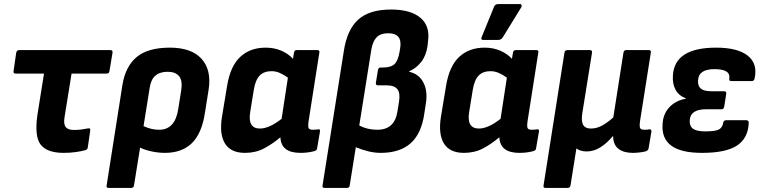

<svg xmlns="http://www.w3.org/2000/svg" viewBox="-20 -742 3756 947"><path d="M294 12Q211 12 180 -29.5Q149 -71 165 -178L197 -379H58Q44 -379 47 -392L60 -482Q63 -495 75 -495H524Q537 -495 535 -482L520 -392Q519 -379 506 -379H333L298 -162Q293 -130 304 -115.5Q315 -101 345 -101Q365 -101 383.5 -103.5Q402 -106 416 -109Q427 -111 425 -98L413 -15Q412 -4 400 -1Q382 4 354 8Q326 12 294 12Z M516 185Q503 185 506 172L584 -324Q599 -415 654.5 -461Q710 -507 818 -507Q924 -507 974 -452Q1024 -397 1009 -300L991 -187Q976 -85 927 -36.5Q878 12 793 12Q762 12 728.5 5Q695 -2 671 -14L641 172Q639 185 627 185ZM718 -307 688 -120Q726 -102 765 -102Q843 -102 859 -203L874 -298Q881 -345 863 -366.5Q845 -388 807 -388Q769 -388 746.5 -369Q724 -350 718 -307Z M1188 12Q1118 12 1089.5 -34.5Q1061 -81 1075 -167L1100 -318Q1116 -416 1165 -461.5Q1214 -507 1290 -507Q1333 -507 1367.5 -492Q1402 -477 1425 -452L1430 -482Q1432 -495 1444 -495H1545Q1558 -495 1555 -482L1502 -144Q1498 -116 1503 -109Q1508 -102 1522 -102Q1530 -102 1536.5 -102.5Q1543 -103 1549 -104Q1561 -106 1558 -92L1544 -10Q1543 1 1528 4Q1513 8 1496.5 10Q1480 12 1462 12Q1366 12 1363 -65Q1324 -32 1282.5 -10Q1241 12 1188 12ZM1214 -189Q1201 -108 1262 -108Q1308 -108 1369 -156L1400 -359Q1381 -373 1360.5 -382Q1340 -391 1320 -391Q1282 -391 1261 -369.5Q1240 -348 1232 -300Z M1581 185Q1568 185 1571 172L1676 -491Q1692 -596 1747 -645.5Q1802 -695 1909 -695Q2006 -695 2054 -654Q2102 -613 2091 -538L2089 -517Q2082 -468 2058 -437Q2034 -406 1998 -390V-388Q2045 -378 2067.5 -336.5Q2090 -295 2081 -235L2073 -183Q2059 -83 2005.5 -35.5Q1952 12 1858 12Q1827 12 1795 4Q1763 -4 1735 -16L1705 172Q1704 185 1691 185ZM1812 -500 1752 -123Q1792 -102 1841 -102Q1926 -102 1940 -191L1948 -240Q1955 -283 1940 -302Q1925 -321 1888 -321H1845Q1832 -321 1834 -334L1844 -396Q1846 -409 1858 -409H1868Q1909 -409 1926.5 -426.5Q1944 -444 1951 -488L1954 -506Q1965 -578 1895 -578Q1857 -578 1838 -558.5Q1819 -539 1812 -500Z M2268 12Q2198 12 2169.5 -34.5Q2141 -81 2155 -167L2180 -318Q2196 -416 2245 -461.5Q2294 -507 2370 -507Q2413 -507 2447.5 -492Q2482 -477 2505 -452L2510 -482Q2512 -495 2524 -495H2625Q2638 -495 2635 -482L2582 -144Q2578 -116 2583 -109Q2588 -102 2602 -102Q2610 -102 2616.5 -102.5Q2623 -103 2629 -104Q2641 -106 2638 -92L2624 -10Q2623 1 2608 4Q2593 8 2576.5 10Q2560 12 2542 12Q2446 12 2443 -65Q2404 -32 2362.5 -10Q2321 12 2268 12ZM2294 -189Q2281 -108 2342 -108Q2388 -108 2449 -156L2480 -359Q2461 -373 2440.5 -382Q2420 -391 2400 -391Q2362 -391 2341 -369.5Q2320 -348 2312 -300ZM2363 -545Q2356 -545 2354.5 -549.5Q2353 -554 2356 -560L2417 -709Q2422 -722 2438 -722H2544Q2551 -722 2552.5 -717Q2554 -712 2551 -706L2460 -558Q2452 -545 2437 -545Z M2671 185Q2658 185 2661 172L2764 -482Q2766 -495 2779 -495H2889Q2902 -495 2900 -482L2852 -183Q2846 -143 2856.5 -125.5Q2867 -108 2894 -108Q2925 -108 2953 -124.5Q2981 -141 3005 -163L3055 -482Q3057 -495 3069 -495H3180Q3193 -495 3190 -482L3137 -146Q3133 -118 3137.5 -110Q3142 -102 3159 -102Q3165 -102 3171.5 -102.5Q3178 -103 3184 -104Q3194 -105 3193 -93L3179 -10Q3177 1 3163 5Q3132 12 3100 12Q3057 12 3031 -7.5Q3005 -27 3004 -70H3002Q2974 -36 2941.5 -15.5Q2909 5 2874 5Q2842 5 2823 -10L2794 172Q2792 185 2779 185Z M3443 12Q3339 12 3291 -23.5Q3243 -59 3248 -129Q3250 -179 3281 -212.5Q3312 -246 3362 -255L3363 -257Q3329 -269 3312.5 -298.5Q3296 -328 3299 -370Q3307 -507 3512 -507Q3618 -507 3668 -467.5Q3718 -428 3702 -355Q3699 -342 3688 -342H3587Q3575 -342 3577 -354Q3585 -401 3504 -401Q3425 -401 3423 -345Q3421 -319 3436 -305.5Q3451 -292 3488 -292H3551Q3564 -292 3562 -279L3552 -216Q3550 -203 3538 -203H3462Q3386 -203 3382 -150Q3380 -121 3397.5 -107.5Q3415 -94 3459 -94Q3507 -94 3525 -103Q3543 -112 3547 -136Q3549 -149 3561 -149H3661Q3673 -149 3673 -136Q3670 -60 3615 -24Q3560 12 3443 12Z"/></svg>

Font: Sofia Sans ExtraBold
Style: Italic
Weight: 800
Italic angle: -9°
Designer: Botio Nikoltchev, Ani Petrova
Foundry: lettersoup
Version: Version 4.100; ttfautohint (v1.8.4.7-5d5b)